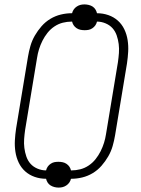

<svg xmlns="http://www.w3.org/2000/svg" viewBox="-20 -803 640 871"><path d="M246 48Q236 48 226.5 45.5Q217 43 209 38Q201 33 196 25Q191 17 189 8Q162 8 137.5 -0.5Q113 -9 94.5 -25.5Q76 -42 65 -65Q54 -88 50 -114Q46 -140 47.5 -166.5Q49 -193 53 -220L107 -546Q111 -570 118 -594.5Q125 -619 138 -641.5Q151 -664 168.5 -684Q186 -704 208.5 -717.5Q231 -731 256 -737Q281 -743 305 -743H307Q309 -752 314.5 -760Q320 -768 328.5 -773.5Q337 -779 345.5 -781Q354 -783 363 -783Q373 -783 383 -780.5Q393 -778 400.5 -773Q408 -768 413 -760Q418 -752 420 -743Q447 -743 471.5 -734.5Q496 -726 514.5 -709.5Q533 -693 544 -670Q555 -647 559 -621Q563 -595 561.5 -568.5Q560 -542 556 -515L502 -189Q498 -165 491 -140.5Q484 -116 471 -93.5Q458 -71 440.5 -51Q423 -31 400.5 -17.5Q378 -4 353 2Q328 8 304 8H302Q300 17 294.5 25Q289 33 280.5 38.5Q272 44 263.5 46Q255 48 246 48ZM302 -30H304Q324 -30 344 -35Q364 -40 382 -52Q400 -64 413.5 -81Q427 -98 436.5 -117Q446 -136 452 -155.5Q458 -175 461 -195L515 -521Q518 -542 519.5 -562.5Q521 -583 518.5 -603Q516 -623 509.5 -642Q503 -661 490.5 -675Q478 -689 459 -697Q440 -705 420 -705Q418 -696 412.5 -688Q407 -680 398.5 -674.5Q390 -669 381.5 -667.5Q373 -666 364 -666Q354 -666 344.5 -668Q335 -670 327 -675.5Q319 -681 314 -688.5Q309 -696 307 -705H305Q285 -705 265 -700Q245 -695 227 -683Q209 -671 195.5 -654Q182 -637 172.5 -618Q163 -599 157 -579.5Q151 -560 148 -540L94 -214Q91 -193 89.5 -172.5Q88 -152 90.5 -132Q93 -112 99.5 -93Q106 -74 118.5 -60Q131 -46 150 -38Q169 -30 189 -30Q191 -39 196.5 -47Q202 -55 210.5 -60.5Q219 -66 227.5 -67.5Q236 -69 245 -69Q255 -69 264.5 -67Q274 -65 282 -59.5Q290 -54 295 -46.5Q300 -39 302 -30Z"/></svg>

Font: Iosevka Extralight Extended
Style: Italic
Weight: 200
Width: 7
Italic angle: -9°
Monospace: yes
Designer: Belleve Invis
Foundry: Belleve Invis
Version: Version 32.5.0; ttfautohint (v1.8.4)